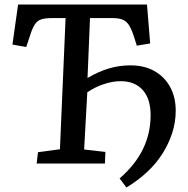

<svg xmlns="http://www.w3.org/2000/svg" viewBox="-20 -723 831 849"><path d="M148 -50 245 -63 270 -643H208Q179 -643 161.5 -637Q144 -631 133 -613.5Q122 -596 112 -563L96 -515L35 -526L60 -703H630L644 -531L585 -521L572 -562Q561 -596 549.5 -613Q538 -630 521.5 -636.5Q505 -643 477 -643H378L367 -378Q414 -406 460.5 -420Q507 -434 557 -434Q618 -434 662.5 -409Q707 -384 732 -339Q757 -294 757 -233Q757 -183 741.5 -135Q726 -87 698 -43Q670 1 629.5 38.5Q589 76 539 106L509 66Q579 5 612.5 -64.5Q646 -134 646 -214Q646 -286 611 -325Q576 -364 514 -364Q478 -364 439 -351Q400 -338 366 -315L352 -62L446 -51L444 0H142Z"/></svg>

Font: Literata 18pt Medium
Style: Italic
Weight: 500
Italic angle: -2°
Designer: Latin by Veronika Burian and Jose Scaglione. Greek by Irene Vlachou. Cyrillic by Vera Evstafieva
Foundry: TypeTogether
Version: Version 3.103;gftools[0.9.29]